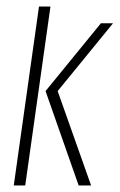

<svg xmlns="http://www.w3.org/2000/svg" viewBox="-20 -566 365 586"><path d="M220 0 119 -288 288 -495H325L156 -288L258 0ZM22 0 99 -546H134L57 0Z"/></svg>

Font: Alumni Sans Thin ExtraLight
Style: Italic
Weight: 250
Italic angle: -8°
Version: Version 1.016